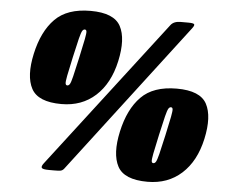

<svg xmlns="http://www.w3.org/2000/svg" viewBox="-54 -828 1088 906"><g transform="rotate(5 490.0 -375.0)"><path d="M89.5 -540Q113 -647.5 170.8 -706.2Q228.5 -765 339.5 -765Q450.5 -765 481.8 -706.2Q513 -647.5 489.5 -540Q466 -433 401 -374Q336 -315 240 -315Q129 -315 97.5 -374Q66 -433 89.5 -540ZM767 -750H803Q827 -750 831 -745Q835 -740 823.5 -725L279.5 -12Q272 -2.5 260.8 -1.2Q249.5 0 233.5 0H208.5Q178.5 0 174.2 -7Q170 -14 181.5 -29L720 -731Q734.5 -750 767 -750ZM274.5 -540Q261 -479 255.5 -450.2Q250 -421.5 251.5 -413.2Q253 -405 260 -405Q267 -405 272 -413.2Q277 -421.5 284 -450.2Q291 -479 304.5 -540Q318 -601 323.5 -629.8Q329 -658.5 327.8 -666.8Q326.5 -675 319.5 -675Q312.5 -675 307.5 -666.8Q302.5 -658.5 295.2 -629.8Q288 -601 274.5 -540ZM526.5 -210Q550 -317.5 607.8 -376.2Q665.5 -435 776.5 -435Q887.5 -435 918.8 -376.2Q950 -317.5 926.5 -210Q903 -103 837.8 -44Q772.5 15 676.5 15Q565.5 15 534.2 -44Q503 -103 526.5 -210ZM711.5 -210Q698 -149 692.5 -120.2Q687 -91.5 688.2 -83.2Q689.5 -75 696.5 -75Q703.5 -75 708.5 -83.2Q713.5 -91.5 720.8 -120.2Q728 -149 741.5 -210Q755 -271 760.5 -299.8Q766 -328.5 764.8 -336.8Q763.5 -345 756.5 -345Q749.5 -345 744.5 -336.8Q739.5 -328.5 732.2 -299.8Q725 -271 711.5 -210Z"/></g></svg>

Font: Besley* Condensed Fatface
Style: Italic
Weight: 900
Width: 3
Italic angle: -13°
Designer: Owen Earl
Foundry: indestructible type*
Version: Version 3.000; ttfautohint (v1.8.3)